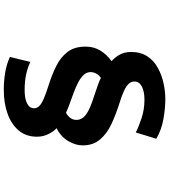

<svg xmlns="http://www.w3.org/2000/svg" viewBox="42 -870 915 1040"><g transform="rotate(-90 500.0 -350.5)"><path d="M684 -644Q658 -657 620.5 -666Q583 -675 532 -675Q499 -675 477 -668.5Q455 -662 444 -651Q433 -640 433 -624Q433 -608 445.5 -595.5Q458 -583 483.5 -572Q509 -561 549 -548Q611 -529 660.5 -504.5Q710 -480 738.5 -442.5Q767 -405 767 -345Q767 -299 745 -264Q723 -229 688 -204Q704 -192 721 -164.5Q738 -137 738 -98Q738 -46 714 -10Q690 26 651 47Q612 68 568 77.5Q524 87 483 87Q432 87 373.5 76.5Q315 66 268 38L302 -73Q328 -59 377 -42.5Q426 -26 479 -26Q523 -26 550.5 -40Q578 -54 578 -81Q578 -98 565.5 -111.5Q553 -125 527 -137Q501 -149 459 -162Q399 -181 347.5 -205Q296 -229 264 -266.5Q232 -304 232 -361Q232 -399 255.5 -439Q279 -479 325 -502Q308 -517 293.5 -546Q279 -575 279 -608Q279 -667 312.5 -707Q346 -747 403.5 -767.5Q461 -788 532 -788Q581 -788 626 -780.5Q671 -773 711 -755ZM370 -394Q370 -381 375.5 -369.5Q381 -358 393 -347.5Q405 -337 423 -328Q441 -319 466 -310Q492 -301 517.5 -292.5Q543 -284 564 -276.5Q585 -269 597 -262Q611 -270 620 -285.5Q629 -301 629 -318Q629 -339 613.5 -355.5Q598 -372 573 -385Q548 -398 518.5 -409Q489 -420 460.5 -430Q432 -440 409 -451Q393 -443 381.5 -428.5Q370 -414 370 -394Z"/></g></svg>

Font: Noto Sans KR Thin Black
Style: Regular
Weight: 900
Version: Version 2.004-H2;hotconv 1.0.118;makeotfexe 2.5.65603